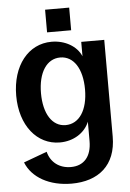

<svg xmlns="http://www.w3.org/2000/svg" viewBox="-63 -786 721 1064"><g transform="rotate(-5 297.5 -253.5)"><path d="M292 233C441 233 541 153 541 -7V-545H413V-465C389 -522 324 -560 249 -560C119 -560 28 -446 28 -279C28 -113 120 0 247 0C323 0 386 -40 411 -101V7C411 93 368 141 296 141C232 141 184 105 169 45L39 93C73 179 169 233 292 233ZM287 -93C213 -93 166 -166 166 -281C166 -396 214 -469 289 -469C364 -469 411 -396 411 -281C411 -166 363 -93 287 -93ZM229 -614H363V-740H229Z"/></g></svg>

Font: Ronzino
Style: Bold
Weight: 700
Designer: Nunzio Mazzaferro
Foundry: Collletttivo
Version: Version 1.000;Glyphs 3.3 (3337)